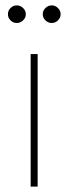

<svg xmlns="http://www.w3.org/2000/svg" viewBox="-20 -694 254 714"><path d="M9.5 0ZM120 -493V0H94V-493ZM76 -641Q76 -628 65.8 -618.2Q55.5 -608.5 42.5 -608.5Q29 -608.5 19.2 -618.2Q9.5 -628 9.5 -641Q9.5 -654.5 19.2 -664.2Q29 -674 42.5 -674Q55.5 -674 65.8 -664.2Q76 -654.5 76 -641ZM205.5 -641Q205.5 -628 195.5 -618.2Q185.5 -608.5 172.5 -608.5Q159 -608.5 149 -618.2Q139 -628 139 -641Q139 -654.5 149 -664.2Q159 -674 172.5 -674Q185.5 -674 195.5 -664.2Q205.5 -654.5 205.5 -641Z"/></svg>

Font: Lato Thin
Style: Regular
Weight: 200
Designer: Lukasz Dziedzic
Foundry: tyPoland Lukasz Dziedzic
Version: Version 2.007; 2014-02-27